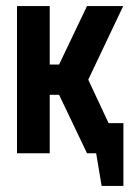

<svg xmlns="http://www.w3.org/2000/svg" viewBox="-20 -502 460 629"><path d="M35.7 -482.1H142.9V-290.7H173.6L265 -482.1H383.6L269.3 -241.4V-240.7L335.7 -98.6H384.3V107.1H312.9L295 0H265L173.6 -191.4H142.9V0H35.7Z"/></svg>

Font: Aire Exterior
Style: Regular
Weight: 400
Width: 4
Designer: Jayvee Enaguas (HarvettFox96)
Version: 20190503.02